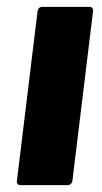

<svg xmlns="http://www.w3.org/2000/svg" viewBox="-20 -537 295 557"><path d="M39 0H177C183 0 189 -5 190 -12L250 -505C251 -512 247 -517 240 -517H102C95 -517 90 -512 89 -505L29 -12C28 -5 32 0 39 0Z"/></svg>

Font: Barlow ExtraBold
Style: Italic
Weight: 800
Italic angle: -7°
Designer: Jeremy Tribby
Foundry: Tribby Type
Version: Version 1.422;hotconv 1.0.109;makeotfexe 2.5.65596